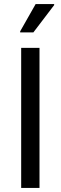

<svg xmlns="http://www.w3.org/2000/svg" viewBox="-20 -923 298 943"><path d="M84 0V-688H174V0ZM79 -764V-769L155 -903H246V-898L144 -764Z"/></svg>

Font: Saira Semi Condensed
Style: Regular
Weight: 400
Width: 4
Designer: Hector Gatti with collaboration of the Omnibus-Type team
Foundry: Omnibus-Type
Version: Version 1.001; ttfautohint (v1.8)